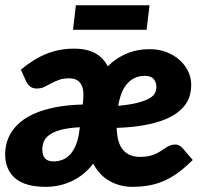

<svg xmlns="http://www.w3.org/2000/svg" viewBox="-25 -716 796 744"><path d="M284.5 -223Q239 -220.5 210.8 -212.8Q182.5 -205 166.5 -193.5Q150.5 -182 144.8 -167.2Q139 -152.5 139 -136.5Q139 -90.5 182 -90.5Q200.5 -90.5 217.2 -97Q234 -103.5 247.2 -118Q260.5 -132.5 269.8 -155.8Q279 -179 283 -212.5ZM536 -422Q514 -422 496.8 -413.8Q479.5 -405.5 466.8 -390.5Q454 -375.5 445.8 -354Q437.5 -332.5 433 -306Q481 -310.5 510 -318.2Q539 -326 554.8 -335.5Q570.5 -345 575.8 -356Q581 -367 581 -379Q581 -396.5 571 -409.2Q561 -422 536 -422ZM722 -96Q694.5 -69 668.2 -49.2Q642 -29.5 614.2 -16.8Q586.5 -4 555.2 2Q524 8 487 8Q441 8 401 -13.8Q361 -35.5 336 -82Q318.5 -58.5 297 -41.5Q275.5 -24.5 251.8 -13.5Q228 -2.5 202.8 2.8Q177.5 8 153 8Q72 8 33.5 -25.5Q-5 -59 -5 -118.5Q-5 -140 0.8 -162Q6.5 -184 20 -205Q33.5 -226 56 -244.5Q78.5 -263 111.8 -277.2Q145 -291.5 190.5 -300.5Q236 -309.5 295.5 -311L297 -324Q302 -370.5 288 -391.5Q274 -412.5 244 -412.5Q219 -412.5 202.8 -406.2Q186.5 -400 173 -392.8Q159.5 -385.5 146.8 -379.2Q134 -373 117 -373Q102 -373 92.2 -380.5Q82.5 -388 77 -399L56 -446Q104.5 -487 154.5 -507.2Q204.5 -527.5 261 -527.5Q312.5 -527.5 344.5 -509.5Q376.5 -491.5 392.5 -459Q424 -490.5 464.8 -508Q505.5 -525.5 556 -525.5Q589.5 -525.5 618.8 -514.5Q648 -503.5 669.8 -484.5Q691.5 -465.5 703.8 -440.2Q716 -415 716 -386.5Q716 -368.5 711.5 -349.8Q707 -331 695 -313.2Q683 -295.5 662.5 -279.8Q642 -264 610 -251.5Q578 -239 532.8 -230.8Q487.5 -222.5 427 -220.5Q429 -161 452.2 -134.5Q475.5 -108 518 -108Q538.5 -108 553.5 -111.5Q568.5 -115 579.8 -120.5Q591 -126 600 -132Q609 -138 617.2 -143.5Q625.5 -149 634.5 -152.5Q643.5 -156 655 -156Q662.5 -156 669.5 -152.2Q676.5 -148.5 682 -142.5ZM269 -695.5H554.5L543 -600.5H258Z"/></svg>

Font: Lato ExtraBold
Style: Italic
Weight: 800
Italic angle: -7°
Designer: Lukasz Dziedzic with Adam Twardoch and Botio Nikoltchev
Foundry: tyPoland Lukasz Dziedzic
Version: Version 2.015; 2015-08-06; http://www.latofonts.com/